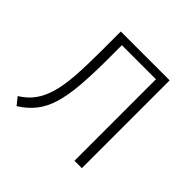

<svg xmlns="http://www.w3.org/2000/svg" viewBox="-132 -616 753 753"><g transform="rotate(45 244.5 -239.0)"><path d="M52 9 27 -22Q60 -42 81 -70.5Q102 -99 114 -140.5Q126 -182 130 -240.5Q134 -299 134 -380V-487H405V0H364V-452H175V-379Q175 -293 170 -229.5Q165 -166 151.5 -121Q138 -76 113.5 -45Q89 -14 52 9Z"/></g></svg>

Font: Nunito Sans 10pt Condensed ExtraLight
Style: Regular
Weight: 250
Width: 3
Designer: Vernon Adams
Foundry: Vernon Adams
Version: Version 3.101;gftools[0.9.27]